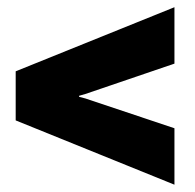

<svg xmlns="http://www.w3.org/2000/svg" viewBox="-20 -527 533 525"><path d="M213.4 -257.8 457 -176.3V-22L22.9 -197.8V-332L457 -507.3V-353L213.4 -270L196.3 -265.1V-262.2Z"/></svg>

Font: Hanuman Black
Style: Regular
Weight: 900
Designer: Danh Hong
Version: Version 8.002; ttfautohint (v1.8.3)